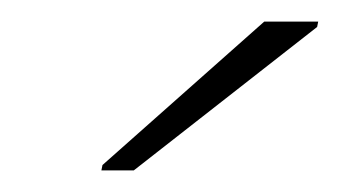

<svg xmlns="http://www.w3.org/2000/svg" viewBox="-20 -763 315 178"><path d="M74 -605 75 -610 225 -743H275L274 -738L104 -605Z"/></svg>

Font: Saira SemiExpanded Thin
Style: Italic
Weight: 250
Width: 6
Italic angle: -12°
Designer: Hector Gatti with collaboration of the Omnibus-Type team
Foundry: Omnibus-Type
Version: Version 1.101